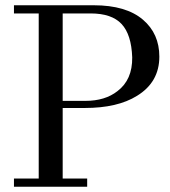

<svg xmlns="http://www.w3.org/2000/svg" viewBox="-20 -709 645 729"><path d="M585 -494Q585 -397 500 -345Q426 -299 302 -299H218V-31H311V0H33V-31H127V-658H33V-689H336Q459 -689 523 -634Q585 -581 585 -494ZM482 -491Q479 -578 441.5 -618Q404 -658 324 -658H218V-326H304Q379 -326 426 -363Q483 -406 482 -491Z"/></svg>

Font: GFS Didot
Style: Regular
Weight: 400
Designer: Takis Katsoulidis and George D. Matthiopoulos
Foundry: Takis Katsoulidis and George D. Matthiopoulos
Version: Version 1.0